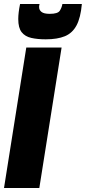

<svg xmlns="http://www.w3.org/2000/svg" viewBox="-37 -937 428 957"><path d="M-17 0 94 -700H270L159 0ZM191 -741Q150 -741 119 -748Q88 -755 71 -776.5Q54 -798 54 -842Q54 -873 63 -917H160Q158 -910 158 -906.5Q158 -903 158 -901Q158 -887 170 -877.5Q182 -868 211 -868Q251 -868 261 -883.5Q271 -899 274 -917H371Q365 -849 344.5 -810.5Q324 -772 286.5 -756.5Q249 -741 191 -741Z"/></svg>

Font: Georama Condensed Black
Style: Italic
Weight: 900
Width: 3
Italic angle: -9°
Designer: Jean-Baptiste Levee
Foundry: Production Type
Version: Version 1.000